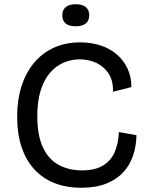

<svg xmlns="http://www.w3.org/2000/svg" viewBox="-20 -873 704 906"><path d="M364 13Q292 13 236 -9.5Q180 -32 141 -75Q102 -118 81.5 -180Q61 -242 61 -322Q61 -403 82 -467.5Q103 -532 142 -578Q181 -624 235.5 -648.5Q290 -673 358 -673Q411 -673 455 -658.5Q499 -644 531.5 -616Q564 -588 582 -549Q600 -510 600 -462L513 -440Q515 -491 493 -525Q471 -559 435 -576Q399 -593 356 -593Q317 -593 280.5 -577.5Q244 -562 216 -529.5Q188 -497 172 -446.5Q156 -396 156 -325Q156 -235 182 -178.5Q208 -122 256 -95.5Q304 -69 367 -69Q428 -69 465.5 -91.5Q503 -114 521 -155Q539 -196 541 -250L624 -235Q623 -184 608 -139Q593 -94 561.5 -60Q530 -26 481 -6.5Q432 13 364 13ZM337 -749Q306 -749 290 -762Q274 -775 274 -801Q274 -826 290 -839.5Q306 -853 337 -853Q369 -853 385 -839.5Q401 -826 401 -801Q401 -775 384.5 -762Q368 -749 337 -749Z"/></svg>

Font: Bricolage Grotesque 18pt
Style: Regular
Weight: 400
Version: Version 1.001;gftools[0.9.33.dev8+g029e19f]